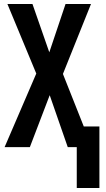

<svg xmlns="http://www.w3.org/2000/svg" viewBox="-20 -734 528 958"><path d="M363 204V0H318L228 -259L129 0H3L161 -367L17 -714H142L226 -473L307 -714H434L294 -365L398 -103H476V204Z"/></svg>

Font: Noto Sans Display ExtraCondensed SemiBold
Style: Regular
Weight: 600
Width: 2
Designer: Monotype Design Team
Foundry: Monotype Imaging Inc.
Version: Version 2.003